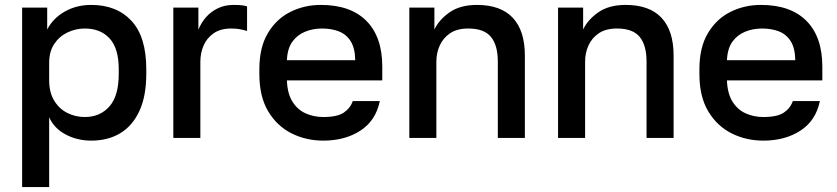

<svg xmlns="http://www.w3.org/2000/svg" viewBox="-20 -561 3405 781"><path d="M70 200V-530H172V-441Q196 -487 243.5 -514Q291 -541 351 -541Q455 -541 515 -476Q575 -411 575 -280V-260Q575 -170 547 -109.5Q519 -49 469 -19Q419 11 351 11Q294 11 247 -14Q200 -39 180 -84V200ZM325 -85Q387 -85 425 -128Q463 -171 463 -260V-280Q463 -364 426 -404.5Q389 -445 325 -445Q288 -445 254.5 -429Q221 -413 200.5 -382Q180 -351 180 -305V-235Q180 -185 200.5 -151.5Q221 -118 254 -101.5Q287 -85 325 -85Z M685 0V-530H787V-440Q798 -468 817.5 -490.5Q837 -513 865.5 -527Q894 -541 930 -541Q955 -541 967.5 -539Q980 -537 985 -535V-435Q968 -440 954 -442.5Q940 -445 920 -445Q877 -445 849 -425.5Q821 -406 808 -375.5Q795 -345 795 -310V0Z M1295 11Q1225 11 1166 -18.5Q1107 -48 1071 -108Q1035 -168 1035 -260V-280Q1035 -368 1069.5 -426Q1104 -484 1161 -512.5Q1218 -541 1285 -541Q1406 -541 1470.5 -476Q1535 -411 1535 -290V-234H1147Q1149 -180 1170 -147Q1191 -114 1224 -99.5Q1257 -85 1295 -85Q1352 -85 1378.5 -103Q1405 -121 1415 -150H1525Q1509 -71 1446.5 -30Q1384 11 1295 11ZM1290 -445Q1253 -445 1221 -432Q1189 -419 1169 -391Q1149 -363 1147 -316H1425Q1424 -366 1406 -394Q1388 -422 1358 -433.5Q1328 -445 1290 -445Z M1645 0V-530H1747V-441Q1766 -481 1809 -511Q1852 -541 1920 -541Q2017 -541 2066 -488.5Q2115 -436 2115 -335V0H2005V-310Q2005 -377 1977 -411Q1949 -445 1885 -445Q1839 -445 1810.5 -425.5Q1782 -406 1768.5 -375.5Q1755 -345 1755 -310V0Z M2250 0V-530H2352V-441Q2371 -481 2414 -511Q2457 -541 2525 -541Q2622 -541 2671 -488.5Q2720 -436 2720 -335V0H2610V-310Q2610 -377 2582 -411Q2554 -445 2490 -445Q2444 -445 2415.5 -425.5Q2387 -406 2373.5 -375.5Q2360 -345 2360 -310V0Z M3085 11Q3015 11 2956 -18.5Q2897 -48 2861 -108Q2825 -168 2825 -260V-280Q2825 -368 2859.5 -426Q2894 -484 2951 -512.5Q3008 -541 3075 -541Q3196 -541 3260.5 -476Q3325 -411 3325 -290V-234H2937Q2939 -180 2960 -147Q2981 -114 3014 -99.5Q3047 -85 3085 -85Q3142 -85 3168.5 -103Q3195 -121 3205 -150H3315Q3299 -71 3236.5 -30Q3174 11 3085 11ZM3080 -445Q3043 -445 3011 -432Q2979 -419 2959 -391Q2939 -363 2937 -316H3215Q3214 -366 3196 -394Q3178 -422 3148 -433.5Q3118 -445 3080 -445Z"/></svg>

Font: Golos Text Medium
Style: Regular
Weight: 500
Designer: A.Korolkova, Vitaly Kuzmin
Foundry: ParaType Ltd
Version: Version 2.004